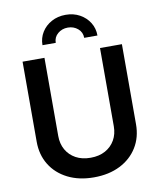

<svg xmlns="http://www.w3.org/2000/svg" viewBox="-101 -1033 933 1122"><g transform="rotate(-10 365.0 -472.0)"><path d="M365.2 10.7Q276.9 10.7 210.4 -22.7Q144 -56.2 107.4 -115.5Q70.8 -174.8 70.8 -252.4V-727.5H200.7V-263.2Q200.7 -217.3 220.9 -181.6Q241.2 -146 278.1 -125.7Q314.9 -105.5 365.7 -105.5Q416 -105.5 452.9 -125.7Q489.7 -146 510 -181.6Q530.3 -217.3 530.3 -263.2V-727.5H660.2V-252.4Q660.2 -174.8 623.5 -115.5Q586.9 -56.2 520.5 -22.7Q454.1 10.7 365.2 10.7ZM365.2 -953.6Q412.6 -953.6 449.2 -933.3Q485.8 -913.1 507.1 -878.9Q528.3 -844.7 528.3 -802.2H449.7Q449.7 -835.4 424.8 -856.7Q399.9 -877.9 365.2 -877.9Q330.6 -877.9 305.7 -856.7Q280.8 -835.4 280.8 -802.2H202.1Q202.1 -844.7 223.4 -878.9Q244.6 -913.1 281.7 -933.3Q318.8 -953.6 365.2 -953.6Z"/></g></svg>

Font: Inter 17pt SemiBold
Style: Regular
Weight: 600
Version: Version 4.001;git-66647c0bb